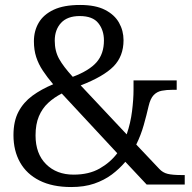

<svg xmlns="http://www.w3.org/2000/svg" viewBox="-20 -744 773 774"><path d="M267 10Q191.3 10 139.3 -16.2Q87.3 -42.3 60.8 -89.5Q34.3 -136.7 34.3 -199Q34.3 -255.3 54.5 -293.5Q74.7 -331.7 110.5 -358Q146.3 -384.3 194.3 -404.3Q170 -433 152.7 -459.2Q135.3 -485.3 126 -513.8Q116.7 -542.3 116.7 -577.7Q116.7 -619.3 136 -652.3Q155.3 -685.3 196.3 -704.7Q237.3 -724 303 -724Q365 -724 403.3 -704.3Q441.7 -684.7 459.8 -652.5Q478 -620.3 478 -582Q478 -517.3 437.7 -476.3Q397.3 -435.3 305.3 -399.7L490.7 -202.3Q506.3 -247.7 512.3 -295.8Q518.3 -344 518.3 -382V-420H692.3V-382H676Q651.3 -382 631.8 -378.2Q612.3 -374.3 599.2 -360.3Q586 -346.3 579 -316Q571 -280.7 559.5 -240Q548 -199.3 529.3 -161.3L622 -63.3Q636 -48 655.7 -43.2Q675.3 -38.3 714 -38.3H724.7V0H571.3L485.3 -91.7Q461.3 -63.3 430.8 -40.5Q400.3 -17.7 360 -3.8Q319.7 10 267 10ZM276.7 -40Q338.7 -40 381.8 -64.7Q425 -89.3 452.7 -126.3L229 -367Q197.7 -351 174 -329Q150.3 -307 136.8 -275.2Q123.3 -243.3 123.3 -198Q123.3 -124.3 165.7 -82.2Q208 -40 276.7 -40ZM273.3 -434.3Q339.3 -459 369.2 -493Q399 -527 399 -581Q399 -622.3 376.3 -650.8Q353.7 -679.3 301.3 -679.3Q251.7 -679.3 226.2 -651.8Q200.7 -624.3 200.7 -580Q200.7 -538.3 218.2 -506.8Q235.7 -475.3 273.3 -434.3Z"/></svg>

Font: Noto Serif Hentaigana ExtraLight
Style: Regular
Weight: 200
Designer: Kazuhiro Yamada
Foundry: nipponia
Version: Version 1.000